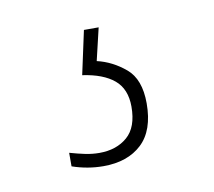

<svg xmlns="http://www.w3.org/2000/svg" viewBox="-41 -54 358 321"><g transform="rotate(-10 138.0 106.0)"><path d="M112 221Q85 221 59 212V189Q73 193 85 195.5Q97 198 109 198Q138 198 156.5 182Q175 166 175 131Q175 101 156.5 85.5Q138 70 103 65L119 -9H144L131 46Q157 52 179 70.5Q201 89 201 130Q201 176 177 198.5Q153 221 112 221Z"/></g></svg>

Font: Noto Serif Armenian Condensed Thin
Style: Regular
Weight: 100
Width: 3
Designer: Monotype Design Team
Foundry: Monotype Imaging Inc.
Version: Version 2.008; ttfautohint (v1.8.4.7-5d5b)